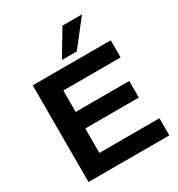

<svg xmlns="http://www.w3.org/2000/svg" viewBox="-214 -1068 1115 1204"><g transform="rotate(-30 343.5 -465.5)"><path d="M72 0V-700H637V-576H222V-421H610V-301H222V-124H657V0ZM310 -746 421 -931H562L418 -746Z"/></g></svg>

Font: Georama SemiExpanded SemiBold
Style: Regular
Weight: 600
Width: 6
Designer: Jean-Baptiste Levee
Foundry: Production Type
Version: Version 1.001